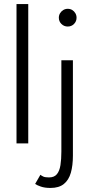

<svg xmlns="http://www.w3.org/2000/svg" viewBox="-20 -708 464 948"><path d="M119.5 0H61.5V-688H119.5ZM229.5 220Q201 220 181.5 213.2Q162 206.5 153.5 200L179.5 155Q185.5 160 194.2 164Q203 168 222 168Q248 168 261 152Q274 136 278.5 107.2Q283 78.5 283 40.5V-410.5H340V60.5Q340 109 329.8 145Q319.5 181 295.2 200.5Q271 220 229.5 220ZM314.5 -577Q296 -577 283.2 -589.8Q270.5 -602.5 270.5 -620.5Q270.5 -632.5 276.5 -642.5Q282.5 -652.5 292.5 -658.5Q302.5 -664.5 314.5 -664.5Q327 -664.5 336.8 -658.5Q346.5 -652.5 352.2 -642.5Q358 -632.5 358 -620.5Q358 -602.5 345.5 -589.8Q333 -577 314.5 -577Z"/></svg>

Font: League Spartan Thin Light
Style: Regular
Weight: 300
Version: Version 2.002